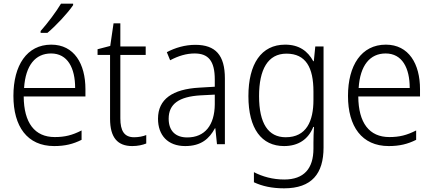

<svg xmlns="http://www.w3.org/2000/svg" viewBox="-20 -785 2357 1045"><path d="M378 -757V-765H312C285 -720 240 -660 201 -616V-606H238C285 -645 349 -714 378 -757ZM259 -542C126 -542 53 -429 53 -263C53 -97 128 10 275 10C334 10 378 -1 424 -24V-75C373 -49 333 -39 278 -39C169 -39 110 -116 109 -260H445V-300C445 -437 384 -542 259 -542ZM258 -494C348 -494 389 -415 389 -306H111C119 -430 173 -494 258 -494Z M710 -38C656 -38 635 -73 635 -141V-486H773V-532H635V-658H598L580 -535L511 -517V-486H579V-139C579 -36 620 10 700 10C730 10 756 4 776 -4V-50C759 -43 735 -38 710 -38Z M1043 -541C987 -541 933 -525 888 -501L906 -457C951 -481 995 -494 1039 -494C1113 -494 1149 -455 1149 -352V-313L1065 -308C919 -300 840 -245 840 -139C840 -49 893 10 988 10C1075 10 1119 -30 1150 -87H1152L1161 0H1204V-358C1204 -485 1153 -541 1043 -541ZM1071 -266 1149 -270V-217C1148 -105 1096 -37 999 -37C936 -37 898 -72 898 -139C898 -219 954 -259 1071 -266Z M1532 -542C1402 -542 1332 -437 1332 -262C1332 -84 1404 10 1526 10C1604 10 1658 -27 1685 -94H1689C1687 -64 1686 -35 1686 -8V24C1686 133 1634 192 1527 192C1464 192 1408 176 1362 152V207C1407 228 1459 240 1526 240C1677 240 1741 160 1741 18V-532H1696L1688 -452H1685C1655 -507 1608 -542 1532 -542ZM1539 -493C1645 -493 1686 -417 1686 -287V-241C1686 -126 1648 -38 1535 -38C1440 -38 1390 -113 1390 -262C1390 -407 1438 -493 1539 -493Z M2080 -542C1947 -542 1874 -429 1874 -263C1874 -97 1949 10 2096 10C2155 10 2199 -1 2245 -24V-75C2194 -49 2154 -39 2099 -39C1990 -39 1931 -116 1930 -260H2266V-300C2266 -437 2205 -542 2080 -542ZM2079 -494C2169 -494 2210 -415 2210 -306H1932C1940 -430 1994 -494 2079 -494Z"/></svg>

Font: Noto Sans Devanagari SemiCondensed Light
Style: Regular
Weight: 300
Width: 4
Designer: Jelle Bosma - Monotype Design Team
Foundry: Monotype Imaging Inc.
Version: Version 2.004